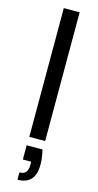

<svg xmlns="http://www.w3.org/2000/svg" viewBox="-148 -780 542 1066"><g transform="rotate(15 123.0 -246.5)"><path d="M166 49Q177 96 177 132Q177 192 150.5 219.5Q124 247 75 247V205Q101 205 112 190.5Q123 176 123 149V131H75V49ZM77 -740H168V0H77Z"/></g></svg>

Font: Poppins
Style: Regular
Weight: 400
Designer: Ninad Kale (Devanagari), Jonny Pinhorn (Latin)
Foundry: Indian Type Foundry
Version: Version 3.002 2017